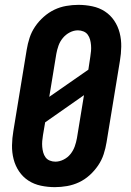

<svg xmlns="http://www.w3.org/2000/svg" viewBox="-20 -763 540 791"><path d="M206 8Q177 8 148.5 2Q120 -4 97 -19Q74 -34 58.5 -57Q43 -80 36 -107.5Q29 -135 29.5 -164.5Q30 -194 35 -223L90 -558Q94 -583 102 -607.5Q110 -632 125 -654Q140 -676 160.5 -694Q181 -712 204 -723Q227 -734 252.5 -738.5Q278 -743 303 -743Q332 -743 360.5 -737Q389 -731 412 -716Q435 -701 450.5 -678Q466 -655 473 -627.5Q480 -600 479.5 -570.5Q479 -541 474 -512L419 -177Q415 -152 407 -127.5Q399 -103 384 -81Q369 -59 349 -41Q329 -23 305.5 -12Q282 -1 256.5 3.5Q231 8 206 8ZM183 -364 344 -476 352 -529Q354 -541 355 -553Q356 -565 355 -577Q354 -589 351 -600Q348 -611 341.5 -620Q335 -629 324 -633.5Q313 -638 301 -638Q284 -638 267.5 -629.5Q251 -621 239 -606.5Q227 -592 221 -575Q215 -558 212 -541ZM208 -97Q225 -97 242 -105.5Q259 -114 270.5 -128.5Q282 -143 288 -160Q294 -177 297 -194L326 -371L166 -259L157 -206Q155 -194 154 -182Q153 -170 154 -158Q155 -146 158 -135Q161 -124 167.5 -115Q174 -106 185 -101.5Q196 -97 208 -97Z"/></svg>

Font: Iosevka Curly Slab Extrabold
Style: Italic
Weight: 800
Italic angle: -9°
Monospace: yes
Designer: Belleve Invis
Foundry: Belleve Invis
Version: Version 22.1.2; ttfautohint (v1.8.4)